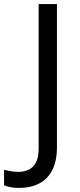

<svg xmlns="http://www.w3.org/2000/svg" viewBox="-98 -734 391 944"><path d="M-4 190Q-28 190 -46 186.5Q-64 183 -78 177V101Q-62 105 -44 108Q-26 111 -6 111Q19 111 41.5 101Q64 91 78 66Q92 41 92 -4V-714H182V-11Q182 58 159 102.5Q136 147 94 168.5Q52 190 -4 190Z"/></svg>

Font: Noto Sans Hebrew
Style: Regular
Weight: 400
Designer: Monotype Design Team
Foundry: Monotype Imaging Inc.
Version: Version 2.003;January 10, 2023;FontCreator 14.0.0.2877 64-bi